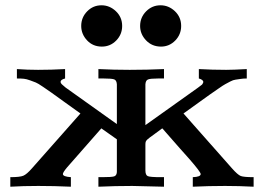

<svg xmlns="http://www.w3.org/2000/svg" viewBox="-20 -706 998 726"><path d="M19 0V-36.1Q55.2 -36.1 68.1 -41.5Q81.1 -46.9 101.1 -69.8L284.2 -276.9Q257.3 -295.9 222.7 -321Q188 -346.2 175.5 -355Q163.1 -363.8 143.1 -377.4Q123 -391.1 115.5 -394Q107.9 -397 94 -402.1Q80.1 -407.2 70.1 -408.2Q60.1 -409.2 43.9 -409.2V-444.8Q83 -441.9 124 -441.9Q174.8 -441.9 226.1 -444.8V-409.2Q210 -405.3 209 -397L210 -392.1L213.9 -387.2L228 -375L421.9 -236.8V-387.2Q420.9 -402.3 411.9 -405.8Q402.8 -409.2 373 -409.2H352.1V-444.8Q410.2 -441.9 470.2 -441.9Q536.1 -441.9 600.1 -444.8V-409.2H577.1Q548.3 -409.2 539.6 -405.5Q530.8 -401.9 529.8 -387.2V-232.9L728 -374L744.1 -386.2L747.1 -391.1L749 -396Q748 -404.8 731.9 -409.2V-444.8Q782.7 -441.9 835 -441.9Q861.8 -441.9 913.1 -444.8V-409.2Q898.9 -409.2 889.4 -407.5Q879.9 -405.8 870.8 -404.8Q861.8 -403.8 850.8 -397.9Q839.8 -392.1 832 -387.9Q824.2 -383.8 805.7 -370.8Q787.1 -357.9 773.4 -348.4Q759.8 -338.9 729.5 -316.9Q699.2 -294.9 673.8 -276.9L856.9 -69.8Q878.9 -44.9 890.4 -40.5Q901.9 -36.1 939 -36.1V0Q884.8 -2.9 831.1 -2.9Q769 -2.9 709 0V-36.1Q738.8 -37.1 738.8 -47.9Q738.8 -55.7 695.8 -105Q686 -116.2 659.2 -146Q620.1 -189.9 594.2 -220.2H592.8Q579.6 -210.4 565.7 -200.2Q551.8 -189.9 546.9 -186.5Q542 -183.1 537.1 -178.5Q532.2 -173.8 531 -169.9Q529.8 -166 529.8 -159.2V-62Q529.8 -43.9 538.8 -40Q547.9 -36.1 587.9 -36.1H600.1V0Q492.2 -2.9 480 -2.9Q416 -2.9 352.1 0V-36.1H366.2Q402.3 -36.1 411.6 -39.1Q420.9 -42 421.9 -55.2V-179.2L363.8 -220.2H362.8Q249 -91.3 233.4 -72.8Q217.8 -54.2 217.8 -47.9Q217.8 -38.1 248 -36.1V0Q186 -2.9 125 -2.9Q66.9 -2.9 19 0ZM287.1 -607.9Q287.1 -640.1 309.6 -663.1Q332 -686 363.8 -686Q394.5 -686 418.2 -663.6Q441.9 -641.1 441.9 -607.9Q441.9 -575.7 419.4 -552.7Q397 -529.8 365.2 -529.8Q331.1 -529.8 309.1 -553.5Q287.1 -577.1 287.1 -607.9ZM509.8 -607.9Q509.8 -640.1 532.5 -663.1Q555.2 -686 586.9 -686Q617.7 -686 641.4 -663.6Q665 -641.1 665 -607.9Q665 -575.7 642.6 -552.7Q620.1 -529.8 588.9 -529.8Q554.7 -529.8 532.2 -553.5Q509.8 -577.1 509.8 -607.9Z"/></svg>

Font: CMU Serif
Style: Bold
Weight: 700
Version: Version 0.7.0